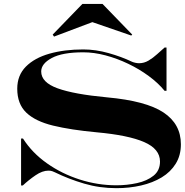

<svg xmlns="http://www.w3.org/2000/svg" viewBox="-20 -968 964 1002"><path d="M462 -852.5 262 -777 255 -787.5 410 -947.5H515L670 -787.5L665 -782.5ZM839 -720H849V-494H839Q805.5 -535 756.2 -571.2Q707 -607.5 649 -635.2Q591 -663 530.8 -679Q470.5 -695 414.5 -695Q305 -695 250 -665.2Q195 -635.5 195 -595Q195 -538 280.8 -507Q366.5 -476 538 -460Q742 -441.5 833 -381.2Q924 -321 924 -215Q924 -157 897.2 -113.8Q870.5 -70.5 823.8 -42.2Q777 -14 716.2 0Q655.5 14 587.5 14Q499.5 14 419 -9.8Q338.5 -33.5 267 -68.5Q261.5 -71.5 252.8 -74.5Q244 -77.5 233 -77.5Q201 -77.5 165.5 -53.2Q130 -29 99 0H90V-245H100Q147.5 -170.5 225 -115.8Q302.5 -61 396.5 -31Q490.5 -1 587.5 -1Q643 -1 695.2 -12.5Q747.5 -24 781.2 -51Q815 -78 815 -125Q815 -190.5 732.5 -226.5Q650 -262.5 485 -277.5Q349.5 -290 257 -312.5Q164.5 -335 117.2 -380.2Q70 -425.5 70 -505Q70 -575 115.2 -620.5Q160.5 -666 238.5 -688Q316.5 -710 414.5 -710Q479.5 -710 547.2 -690.8Q615 -671.5 665 -647.5Q674 -643 685.5 -640.5Q697 -638 705.5 -638Q732 -638 755.5 -652Q779 -666 800 -685.2Q821 -704.5 839 -720Z"/></svg>

Font: Engraving CC
Style: Bold
Weight: 700
Designer: indestructible type*
Foundry: Cowboy Collective
Version: Version 1.000